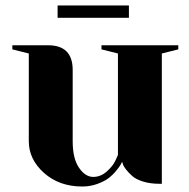

<svg xmlns="http://www.w3.org/2000/svg" viewBox="-20 -665 690 700"><path d="M25 -500H155Q245 -500 245 -410V-150Q245 -87 268 -53.5Q291 -20 320 -20Q347 -20 369.5 -40Q392 -60 401 -80L410 -100V-470L350 -485V-500H630V-485L570 -470V5H560Q528 5 502 -3Q476 -11 462.5 -23Q449 -35 439.5 -47Q430 -59 428 -67L425 -75Q423 -71 420 -65Q417 -59 404.5 -43.5Q392 -28 376.5 -16Q361 -4 335 5.5Q309 15 280 15Q196 15 140.5 -34.5Q85 -84 85 -150V-470L25 -485ZM450 -600H190V-645H450Z"/></svg>

Font: Yeseva One
Style: Regular
Weight: 400
Designer: Jovanny Lemonad
Foundry: Jovanny Lemonad
Version: Version 2.000